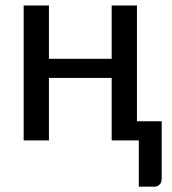

<svg xmlns="http://www.w3.org/2000/svg" viewBox="-20 -528 647 722"><path d="M495 -507.5V-72H588V144.5Q588 158 580.2 166Q572.5 174 560.5 174H502V0H400V-235H164V0H69V-507.5H164V-307H400V-507.5Z"/></svg>

Font: Lato Medium
Style: Regular
Weight: 500
Designer: Lukasz Dziedzic
Foundry: tyPoland Lukasz Dziedzic
Version: Version 2.006; 2014-01-15